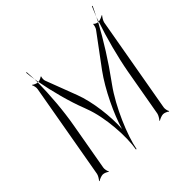

<svg xmlns="http://www.w3.org/2000/svg" viewBox="-171 -775 952 952"><g transform="rotate(-45 304.5 -299.5)"><path d="M17 10 19 12C26 7 43 0 53 0C63 0 78 7 83 12L85 10C81 4 77 -12 79 -22L123 -272C139 -360 147 -466 148 -550C138 -551 125 -557 120 -562L118 -560C122 -554 126 -538 124 -528L35 -22C33 -12 23 4 17 10ZM148 -573V-550H152C150 -558 150 -566 148 -573ZM141 -625C142 -609 145 -592 148 -573C147 -592 146 -610 145 -626ZM571 -550H575C577 -558 581 -567 583 -575C579 -567 575 -558 571 -550ZM583 -575C592 -594 602 -611 609 -627L605 -628C598 -612 591 -595 583 -575ZM440 10 442 12C449 7 466 0 476 0C486 0 501 7 506 12L508 10C504 4 500 -12 502 -22L591 -528C593 -538 603 -554 609 -560L607 -562C600 -557 585 -551 575 -550C546 -466 518 -360 502 -272L458 -22C456 -12 446 4 440 10ZM152 -550C167 -470 192 -373 222 -297L227 -283C262 -192 271 -49 257 29H261C275 -49 335 -192 401 -283L411 -297C467 -373 528 -470 571 -550C563 -551 551 -556 549 -561L546 -559C547 -554 542 -537 537 -531L416 -368C359 -290 303 -172 280 -92C286 -172 272 -290 242 -368L180 -531C177 -537 178 -554 181 -559L178 -561C174 -556 160 -551 152 -550Z"/></g></svg>

Font: Armata Saber
Style: RgIta
Weight: 400
Designer: Jasper
Foundry: Cannot Into Space Fonts
Version: Version 0.970